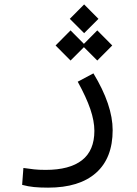

<svg xmlns="http://www.w3.org/2000/svg" viewBox="-20 -631 626 877"><path d="M199.7 226.1Q162.6 226.1 135.3 223.4Q107.9 220.7 81.1 213.4L86.9 136.2Q114.3 140.1 136 142.6Q157.7 145 188.5 145Q297.9 145 354.5 100.8Q411.1 56.6 411.1 -33.2Q411.1 -78.1 392.6 -132.6Q374 -187 335 -257.8L406.7 -295.9Q494.6 -150.9 494.6 -36.6Q494.6 91.3 418.5 158.7Q342.3 226.1 199.7 226.1ZM424.3 -354.5 363.3 -415.5 302.2 -354.5 233.9 -423.3 302.2 -492.2 363.3 -430.7 424.3 -492.2 492.7 -423.3ZM364.3 -479.5 298.8 -544.9 364.3 -610.8 429.7 -544.9Z"/></svg>

Font: Cascadia Mono SemiLight
Style: Regular
Weight: 350
Monospace: yes
Designer: Aaron Bell
Foundry: Saja Typeworks
Version: Version 2404.023; ttfautohint (v1.8.4)